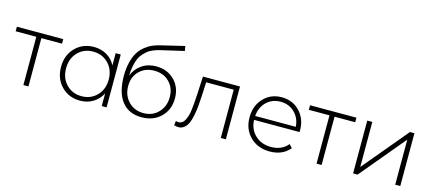

<svg xmlns="http://www.w3.org/2000/svg" viewBox="-56 -1294 4144 1832"><g transform="rotate(15 2016.5 -377.5)"><path d="M457 -522V-477H253V0H203V-477H-1V-522Z M975 -522H1025V0H977V-125Q946 -64 889.5 -30Q833 4 762 4Q651 4 578 -70.5Q505 -145 505 -261Q505 -378 578 -452Q651 -526 762 -526Q832 -526 888 -493.5Q944 -461 975 -401ZM614.5 -102.5Q674 -41 765 -41Q856 -41 916 -102.5Q976 -164 976 -261Q976 -358 916 -419.5Q856 -481 765 -481Q674 -481 614.5 -419.5Q555 -358 555 -261Q555 -164 614.5 -102.5Z M1383 -501Q1492 -501 1562.5 -431Q1633 -361 1633 -251Q1633 -139 1560 -67Q1487 5 1369 5Q1243 5 1174.5 -82.5Q1106 -170 1106 -335Q1106 -412 1122.5 -473.5Q1139 -535 1164 -573.5Q1189 -612 1225.5 -640Q1262 -668 1295 -681.5Q1328 -695 1368 -705L1599 -760L1607 -713L1387 -662Q1362 -656 1349 -652.5Q1336 -649 1308 -637Q1280 -625 1263 -612Q1246 -599 1223 -574.5Q1200 -550 1187 -520.5Q1174 -491 1164.5 -446.5Q1155 -402 1154 -348Q1181 -419 1241.5 -460Q1302 -501 1383 -501ZM1582 -250Q1582 -341 1524.5 -398.5Q1467 -456 1376 -456Q1286 -456 1228.5 -399Q1171 -342 1171 -251Q1171 -159 1229 -98.5Q1287 -38 1377 -38Q1467 -38 1524.5 -98Q1582 -158 1582 -250Z M1837 -522H2203V0H2153V-477H1881L1874 -338Q1871 -275 1866.5 -231Q1862 -187 1852 -139Q1842 -91 1828 -62Q1814 -33 1790.5 -14Q1767 5 1735 5Q1720 5 1692 -2L1697 -45Q1713 -41 1721 -41Q1743 -41 1759.5 -52Q1776 -63 1787 -86.5Q1798 -110 1805 -134Q1812 -158 1816.5 -198Q1821 -238 1823 -266Q1825 -294 1828 -342Z M2865 -263Q2865 -254 2864 -249H2415Q2419 -156 2480.5 -98.5Q2542 -41 2636 -41Q2743 -41 2803 -114L2833 -81Q2762 4 2635 4Q2517 4 2442 -70.5Q2367 -145 2367 -261Q2367 -377 2437.5 -451.5Q2508 -526 2616 -526Q2724 -526 2794.5 -452.5Q2865 -379 2865 -263ZM2616 -482Q2534 -482 2478 -428Q2422 -374 2416 -288H2817Q2811 -373 2755 -427.5Q2699 -482 2616 -482Z M3353 -522V-477H3149V0H3099V-477H2895V-522Z M3460 0V-522H3510V-77L3882 -522H3926V0H3876V-445L3504 0Z"/></g></svg>

Font: mBank Light
Style: Regular
Weight: 300
Designer: Julieta Ulanovsky
Foundry: Julieta Ulanovsky
Version: Version 7.200;PS 007.200;hotconv 1.0.88;makeotf.lib2.5.64775